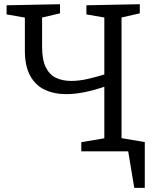

<svg xmlns="http://www.w3.org/2000/svg" viewBox="-20 -718 739 911"><path d="M486.3 -310.3Q433.7 -291.7 385.2 -281.5Q336.7 -271.3 294.7 -271.3Q236.3 -271.3 191.8 -292.5Q147.3 -313.7 122.7 -359.5Q98 -405.3 98 -478V-650.7L114.3 -631.7L11.3 -649.7V-693L264.7 -698V-654.7L166.3 -631.7L179.7 -651V-496.7Q179.7 -435 197 -399.3Q214.3 -363.7 245.5 -348.8Q276.7 -334 317.7 -334Q355.3 -334 398.3 -343.8Q441.3 -353.7 486.3 -368L475 -357.7V-650.7L489.7 -632.3L390 -649.7V-693L643.3 -698V-654.7L543.3 -632L556.7 -651V-45.7L543.3 -64L643.3 -43.3V0H365.7V-43.3L487.7 -64L475 -45.7V-321.7ZM510.3 -70.3 667 -44 667 173.3H617L588.3 0H510.3Z"/></svg>

Font: Bitter Thin
Style: Regular
Weight: 100
Designer: Sol Matas, and Bitter project Authors
Foundry: Sol Matas
Version: Version 2.002